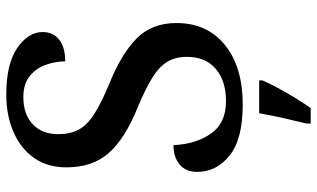

<svg xmlns="http://www.w3.org/2000/svg" viewBox="-214 -550 985 596"><g transform="rotate(-90 278.0 -251.5)"><path d="M252 10Q144 10 93.5 -31Q43 -72 43 -131Q43 -167 66 -186Q89 -205 126 -205Q129 -136 161.5 -89Q194 -42 262 -42Q326 -42 363 -74Q400 -106 400 -163Q400 -199 384.5 -224.5Q369 -250 334 -271.5Q299 -293 241 -317Q145 -356 101 -406.5Q57 -457 57 -537Q57 -596 86 -637.5Q115 -679 166.5 -701.5Q218 -724 283 -724Q378 -724 427.5 -690Q477 -656 477 -611Q477 -578 453 -559.5Q429 -541 386 -541Q386 -571 375.5 -601Q365 -631 340.5 -651Q316 -671 275 -671Q222 -671 191 -642Q160 -613 160 -563Q160 -526 174 -499.5Q188 -473 222.5 -451Q257 -429 317 -404Q409 -367 457 -319.5Q505 -272 505 -196Q505 -100 436.5 -45Q368 10 252 10ZM193 208Q201 176 210 136Q219 96 225 61H327V71Q318 92 303.5 119Q289 146 272.5 173Q256 200 241 221H193Z"/></g></svg>

Font: Noto Serif Tamil Medium
Style: Regular
Weight: 500
Designer: Indian Type Foundry, Tom Grace, and the Monotype Design Team
Foundry: Monotype Imaging Inc.
Version: Version 2.004; ttfautohint (v1.8.4.7-5d5b)